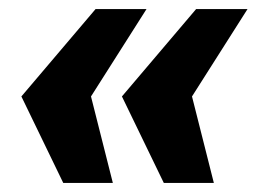

<svg xmlns="http://www.w3.org/2000/svg" viewBox="-20 -529 567 422"><path d="M340 -127 248 -317 411 -509H524L402 -317L450 -127ZM119 -127 27 -317 190 -509H302L180 -317L228 -127Z"/></svg>

Font: Sansita Swashed
Style: Bold
Weight: 700
Designer: Pablo Cosgaya
Foundry: Omnibus-Type
Version: Version 1.003; ttfautohint (v1.8.3)